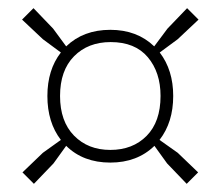

<svg xmlns="http://www.w3.org/2000/svg" viewBox="-20 -605 540 470"><path d="M63 -155 35 -183 85 -231 129 -262.5Q96 -305.5 96 -370Q96 -434 129 -476.5L85 -509L34 -557L62 -585L110 -535L142 -491.5Q184 -532 250 -532Q315.5 -532 357.5 -491.5L390 -535L438 -585L466 -557L415 -509L371 -476.5Q404 -433.5 404 -370Q404 -305.5 370.5 -262.5L415 -231L465 -183L437 -155L389 -205L358 -248Q316 -207 250 -207Q183.5 -207 142 -248L111 -205ZM250 -238Q305 -238 339 -272.5Q373 -307 373 -370Q373 -428 341.8 -465Q310.5 -502 251 -502Q195.5 -502 161.2 -467.2Q127 -432.5 127 -370Q127 -308 161.2 -273Q195.5 -238 250 -238Z"/></svg>

Font: Encode Sans Condensed Thin
Style: Regular
Weight: 100
Width: 3
Designer: Multiple Designers
Foundry: Impallari Type
Version: Version 3.000; ttfautohint (v1.8.3) -l 8 -r 50 -G 200 -x 14 